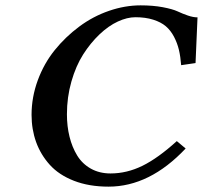

<svg xmlns="http://www.w3.org/2000/svg" viewBox="-20 -678 750 710"><path d="M381.3 12.2Q309.1 12.2 253.4 -9.5Q197.8 -31.2 164.1 -68.6Q130.4 -106 113.5 -152.8Q96.7 -199.7 96.7 -253.4Q96.7 -318.4 119.6 -380.9Q142.6 -443.4 182.4 -492.7Q222.2 -542 273.2 -579.8Q324.2 -617.7 383.1 -637.9Q441.9 -658.2 500 -658.2Q545.4 -658.2 581.8 -651.4Q618.2 -644.5 636.5 -636Q654.8 -627.4 674.6 -620.6Q694.3 -613.8 710.4 -613.8L703.1 -444.8L649.9 -437Q647.5 -468.8 641.6 -493.7Q635.7 -518.6 623.5 -542Q611.3 -565.4 593.3 -580.8Q575.2 -596.2 546.6 -605.2Q518.1 -614.3 481 -614.3Q450.2 -614.3 415.8 -598.4Q381.3 -582.5 347.9 -550.8Q314.5 -519 287.6 -476.8Q260.7 -434.6 244.1 -376.7Q227.5 -318.8 227.5 -255.4Q227.5 -210.9 237.1 -172.4Q246.6 -133.8 265.4 -103Q284.2 -72.3 315.9 -54.4Q347.7 -36.6 388.7 -36.6Q449.2 -36.6 506.8 -64.9Q564.5 -93.3 633.8 -156.2L666.5 -128.9Q533.7 12.2 381.3 12.2Z"/></svg>

Font: LL
Style: Bold Italic
Weight: 700
Italic angle: -11.5°
Designer: Philipp H. Poll
Foundry: Philipp H. Poll
Version: Version 2.7.x